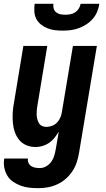

<svg xmlns="http://www.w3.org/2000/svg" viewBox="-34 -760 554 1003"><path d="M166 223Q143 223 119.5 220.5Q96 218 74.5 210Q53 202 34.5 189.5Q16 177 4.5 158Q-7 139 -11.5 116Q-16 93 -12 70V68H112Q110 80 115 91Q120 102 129.5 108Q139 114 151 116Q163 118 175 118Q191 118 207 109Q223 100 233.5 85.5Q244 71 249 54.5Q254 38 257 21L273 -72Q263 -56 251 -40.5Q239 -25 223 -14Q207 -3 188.5 2.5Q170 8 152 8Q126 8 103.5 -1.5Q81 -11 66 -29.5Q51 -48 43 -71.5Q35 -95 33 -120.5Q31 -146 32.5 -172Q34 -198 39 -223L88 -520H213L161 -206Q159 -195 158 -183Q157 -171 157.5 -159.5Q158 -148 161 -137Q164 -126 169.5 -116.5Q175 -107 185.5 -102Q196 -97 208 -97Q223 -97 238.5 -103Q254 -109 265 -121Q276 -133 282 -148Q288 -163 290 -179L347 -520H472L379 38Q375 63 367 87.5Q359 112 344.5 134Q330 156 309.5 174Q289 192 265 203Q241 214 216 218.5Q191 223 166 223ZM293 -600Q272 -600 252 -602.5Q232 -605 213.5 -612.5Q195 -620 180 -632Q165 -644 156 -661Q147 -678 145.5 -698.5Q144 -719 147 -740H245Q243 -727 246.5 -715Q250 -703 259.5 -695.5Q269 -688 281.5 -685.5Q294 -683 307 -683Q320 -683 333.5 -685.5Q347 -688 358.5 -695.5Q370 -703 377.5 -715Q385 -727 387 -740H485Q482 -719 473.5 -698.5Q465 -678 450 -661Q435 -644 416 -632Q397 -620 376.5 -612.5Q356 -605 335 -602.5Q314 -600 293 -600Z"/></svg>

Font: Iosevka Extrabold
Style: Italic
Weight: 800
Italic angle: -9°
Monospace: yes
Designer: Belleve Invis
Foundry: Belleve Invis
Version: Version 32.5.0; ttfautohint (v1.8.4)